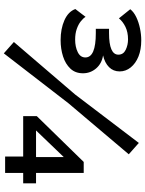

<svg xmlns="http://www.w3.org/2000/svg" viewBox="106 -878 778 1031"><g transform="rotate(90 495.5 -362.0)"><path d="M195 -298Q134 -298 88 -318.5Q42 -339 28 -377L70 -432Q78 -419 94.5 -406Q111 -393 135.5 -384.5Q160 -376 192 -376Q231 -376 259.5 -390Q288 -404 288 -431Q288 -459 255.5 -473Q223 -487 157 -487H134V-558H157Q215 -558 244 -570.5Q273 -583 273 -608Q273 -635 247 -647.5Q221 -660 191 -660Q152 -660 123.5 -646Q95 -632 78 -611L29 -672Q44 -691 71 -704Q98 -717 131 -724Q164 -731 196 -731Q246 -731 283 -716Q320 -701 341.5 -674.5Q363 -648 363 -615Q363 -581 340 -558Q317 -535 277 -526Q321 -519 347 -488.5Q373 -458 373 -418Q373 -377 348 -350.5Q323 -324 282.5 -311Q242 -298 195 -298ZM205 -47 487 -376 747 -718 808 -664 534 -340 266 7ZM820 0V-97H603V-170L849 -422H908V-166H964V-97H908V0ZM680 -166H823V-315Z"/></g></svg>

Font: Raleway Thin
Style: Bold
Weight: 700
Version: Version 4.026